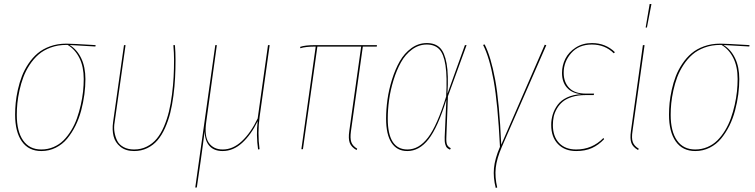

<svg xmlns="http://www.w3.org/2000/svg" viewBox="-20 -742 3755 955"><path d="M185.5 9.3Q122.6 9.3 88.9 -38.3Q55.2 -85.9 55.2 -171.4Q55.2 -200.2 58.1 -230.2Q61 -260.3 68.8 -295.7Q76.7 -331.1 88.9 -362.8Q101.1 -394.5 121.3 -424.8Q141.6 -455.1 167.2 -476.8Q192.9 -498.5 229.5 -511.7Q266.1 -524.9 309.6 -524.9Q338.4 -524.9 455.6 -517.6L454.6 -510.7L326.2 -518.1Q362.8 -496.1 383.8 -452.6Q404.8 -409.2 404.8 -348.6Q404.8 -311.5 399.7 -272.5Q394.5 -233.4 383.8 -192.6Q373 -151.9 355.2 -116.2Q337.4 -80.6 314 -52.2Q290.5 -23.9 257.3 -7.3Q224.1 9.3 185.5 9.3ZM185.5 1.5Q217.8 1.5 246.3 -10.7Q274.9 -22.9 295.9 -43.9Q316.9 -64.9 334.2 -93.5Q351.6 -122.1 362.8 -153.8Q374 -185.5 381.8 -220Q389.6 -254.4 393.1 -286.6Q396.5 -318.8 396.5 -349.1Q396.5 -410.2 375.2 -453.1Q354 -496.1 316.4 -518.6H310.1Q267.6 -518.6 231.9 -505.4Q196.3 -492.2 171.6 -470.7Q147 -449.2 127.4 -419.4Q107.9 -389.6 96.2 -358.4Q84.5 -327.1 76.9 -292.5Q69.3 -257.8 66.4 -228.5Q63.5 -199.2 63.5 -170.9Q63.5 -88.4 95 -43.5Q126.5 1.5 185.5 1.5Z M850.1 -517.6Q853 -482.4 853 -444.8Q853 -397.5 850.8 -354.7Q848.6 -312 842.5 -265.4Q836.4 -218.8 826.7 -179.9Q816.9 -141.1 800.8 -105.2Q784.7 -69.3 763.7 -44.7Q742.7 -20 712.9 -5.4Q683.1 9.3 647 9.3Q605 9.3 578.9 -12Q552.7 -33.2 544.9 -64.7Q537.1 -96.2 542.5 -134.8L596.7 -517.6H604.5L550.3 -134.8Q545.4 -108.4 549.6 -84Q553.7 -59.6 563.7 -40.5Q573.7 -21.5 595.5 -10Q617.2 1.5 647 1.5Q682.1 1.5 710.9 -13.2Q739.7 -27.8 760 -52.5Q780.3 -77.1 795.7 -113Q811 -148.9 820.3 -187.3Q829.6 -225.6 835.4 -271.5Q841.3 -317.4 843.5 -358.6Q845.7 -399.9 845.7 -444.8Q845.7 -476.6 842.3 -517.6Z M1271.5 -162.6Q1260.3 -81.1 1271 0L1263.7 1.5Q1253.4 -70.3 1261.7 -139.6Q1228.5 -71.3 1184.1 -31Q1139.6 9.3 1087.4 9.3Q1044.9 9.3 1022 -15.9Q999 -41 998 -88.9Q995.6 -71.8 988.8 -19.3Q981.9 33.2 978 59.6L959 190.4L951.2 190.9L1050.8 -517.6H1058.6L1005.9 -136.2Q995.6 -64.5 1018.8 -31.5Q1042 1.5 1087.9 1.5Q1138.7 1.5 1183.1 -40Q1227.5 -81.5 1261.7 -152.8L1313 -517.6H1321.3Z M1784.7 -510.3 1725.6 -89.4Q1720.7 -54.2 1727.3 -35.2Q1733.9 -16.1 1756.8 -2.4L1753.4 4.4Q1727.5 -10.3 1719.7 -31.2Q1711.9 -52.2 1717.3 -89.8L1776.4 -510.3H1558.6L1486.8 0H1479L1550.3 -510.3Q1498.5 -510.3 1474.1 -502L1472.7 -508.8Q1496.6 -517.6 1549.3 -517.6H1855L1854 -510.3Z M2103 -527.8Q2144 -527.8 2167.7 -504.9Q2191.4 -481.9 2201.4 -426Q2211.4 -370.1 2205.6 -275.9L2292.5 -517.6H2300.8L2208 -263.2L2200.2 -62.5Q2198.7 -33.2 2203.9 -22.2Q2209 -11.2 2222.2 -4.9L2218.3 2.4Q2208 -2.4 2203.1 -7.1Q2198.2 -11.7 2194.6 -24.9Q2190.9 -38.1 2191.9 -60.5L2200.2 -246.1Q2157.2 -107.4 2111.3 -49.1Q2065.4 9.3 2005.9 9.3Q1954.6 9.3 1927.5 -31.7Q1900.4 -72.8 1900.4 -151.9Q1900.4 -197.3 1907.2 -246.6Q1914.1 -295.9 1929.9 -346.7Q1945.8 -397.5 1968.5 -437.3Q1991.2 -477.1 2026.1 -502.4Q2061 -527.8 2103 -527.8ZM1908.7 -151.9Q1908.7 1.5 2006.8 1.5Q2064 1.5 2109.4 -58.3Q2154.8 -118.2 2199.2 -262.2Q2204.6 -359.9 2195.8 -417Q2187 -474.1 2164.6 -497.3Q2142.1 -520.5 2102.5 -520.5Q2063 -520.5 2029.5 -495.8Q1996.1 -471.2 1974.4 -432.1Q1952.6 -393.1 1937.3 -343.3Q1921.9 -293.5 1915.3 -245.1Q1908.7 -196.8 1908.7 -151.9Z M2390.6 -521Q2421.9 -459.5 2442.9 -345.9Q2463.9 -232.4 2473.1 -22L2689.5 -519.5L2697.3 -517.1L2476.6 -12.7Q2450.7 46.9 2445.8 92.8Q2440.9 138.7 2453.1 190.4L2445.8 192.9Q2432.6 141.6 2437 94.5Q2441.4 47.4 2466.8 -11.7Q2456.1 -226.6 2435.3 -341.8Q2414.6 -457 2382.8 -518.6Z M2845.7 9.3Q2789.1 9.3 2755.4 -25.4Q2721.7 -60.1 2721.7 -120.6Q2721.7 -147.9 2729.5 -173.1Q2737.3 -198.2 2753.9 -220.7Q2770.5 -243.2 2800.5 -257.3Q2830.6 -271.5 2870.6 -273.4Q2824.7 -278.3 2800 -305.9Q2775.4 -333.5 2775.4 -379.4Q2775.4 -416.5 2792 -449.7Q2808.6 -482.9 2843.5 -505.4Q2878.4 -527.8 2924.3 -527.8Q2992.2 -527.8 3038.6 -482.4L3032.7 -477.1Q2989.3 -520.5 2923.8 -520.5Q2858.9 -520.5 2821.3 -478Q2783.7 -435.5 2783.7 -379.9Q2783.7 -333.5 2811 -304.9Q2838.4 -276.4 2894 -276.4H2935.1L2933.1 -269H2891.1Q2854 -269 2825 -259.8Q2795.9 -250.5 2778.6 -235.8Q2761.2 -221.2 2749.8 -201.2Q2738.3 -181.2 2734.1 -161.4Q2730 -141.6 2730 -120.1Q2730 -63.5 2760.7 -31Q2791.5 1.5 2845.7 1.5Q2925.8 1.5 2981.4 -55.7L2984.9 -49.8Q2957 -20.5 2924.1 -5.6Q2891.1 9.3 2845.7 9.3Z M3211.4 -722.2 3220.2 -721.7 3197.8 -605H3191.4ZM3186 -517.6 3126 -89.4Q3120.6 -54.7 3127.4 -35.4Q3134.3 -16.1 3157.2 -2.4L3153.8 4.4Q3127.9 -10.3 3120.4 -31Q3112.8 -51.8 3118.2 -89.8L3177.7 -517.6Z M3438 9.3Q3375 9.3 3341.3 -38.3Q3307.6 -85.9 3307.6 -171.4Q3307.6 -200.2 3310.5 -230.2Q3313.5 -260.3 3321.3 -295.7Q3329.1 -331.1 3341.3 -362.8Q3353.5 -394.5 3373.8 -424.8Q3394 -455.1 3419.7 -476.8Q3445.3 -498.5 3481.9 -511.7Q3518.6 -524.9 3562 -524.9Q3590.8 -524.9 3708 -517.6L3707 -510.7L3578.6 -518.1Q3615.2 -496.1 3636.2 -452.6Q3657.2 -409.2 3657.2 -348.6Q3657.2 -311.5 3652.1 -272.5Q3647 -233.4 3636.2 -192.6Q3625.5 -151.9 3607.7 -116.2Q3589.8 -80.6 3566.4 -52.2Q3543 -23.9 3509.8 -7.3Q3476.6 9.3 3438 9.3ZM3438 1.5Q3470.2 1.5 3498.8 -10.7Q3527.3 -22.9 3548.3 -43.9Q3569.3 -64.9 3586.7 -93.5Q3604 -122.1 3615.2 -153.8Q3626.5 -185.5 3634.3 -220Q3642.1 -254.4 3645.5 -286.6Q3648.9 -318.8 3648.9 -349.1Q3648.9 -410.2 3627.7 -453.1Q3606.4 -496.1 3568.8 -518.6H3562.5Q3520 -518.6 3484.4 -505.4Q3448.7 -492.2 3424.1 -470.7Q3399.4 -449.2 3379.9 -419.4Q3360.4 -389.6 3348.6 -358.4Q3336.9 -327.1 3329.3 -292.5Q3321.8 -257.8 3318.8 -228.5Q3315.9 -199.2 3315.9 -170.9Q3315.9 -88.4 3347.4 -43.5Q3378.9 1.5 3438 1.5Z"/></svg>

Font: Fira Sans Compressed Eight
Style: Italic
Weight: 100
Width: 3
Italic angle: -8°
Designer: Carrois Corporate & Edenspiekermann AG
Foundry: Carrois Corporate GbR & Edenspiekermann AG
Version: Version 4.203;PS 004.203;hotconv 1.0.88;makeotf.lib2.5.64775